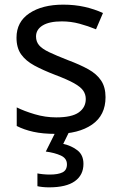

<svg xmlns="http://www.w3.org/2000/svg" viewBox="-20 -566 519 826"><path d="M434 -148Q434 -70 376 -30Q318 10 220 10Q164 10 123.5 1Q83 -8 52 -24V-104Q84 -88 129.5 -74.5Q175 -61 222 -61Q289 -61 319 -82.5Q349 -104 349 -140Q349 -160 338 -176Q327 -192 298.5 -208Q270 -224 217 -244Q165 -264 128 -284Q91 -304 71 -332Q51 -360 51 -404Q51 -472 106.5 -509Q162 -546 252 -546Q301 -546 343.5 -536.5Q386 -527 423 -510L393 -440Q359 -454 322 -464Q285 -474 246 -474Q192 -474 163.5 -456.5Q135 -439 135 -409Q135 -387 148 -371.5Q161 -356 191.5 -341.5Q222 -327 273 -307Q324 -288 360 -268Q396 -248 415 -219.5Q434 -191 434 -148ZM339 139Q339 187 302 213.5Q265 240 191 240Q176 240 162.5 238.5Q149 237 141 235V180Q150 182 165 183.5Q180 185 194 185Q230 185 249 175.5Q268 166 268 141Q268 115 241.5 103Q215 91 177 86L220 0H278L252 53Q288 61 313.5 81Q339 101 339 139Z"/></svg>

Font: Noto Sans Gunjala Gondi
Style: Regular
Weight: 400
Designer: Ek Type
Foundry: Ek Type
Version: Version 1.004